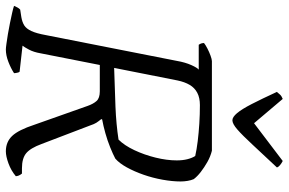

<svg xmlns="http://www.w3.org/2000/svg" viewBox="-192 -801 986 656"><g transform="rotate(90 301.0 -473.0)"><path d="M142 0Q137 0 122.5 -2Q108 -4 89.5 -7Q71 -10 52 -14Q33 -18 17 -21.5Q1 -25 -7 -28Q-5 -33 -1.5 -39.5Q2 -46 6 -49L32 -53Q49 -56 60 -63Q71 -70 79 -87Q87 -104 93 -137L181 -584Q186 -613 195.5 -634Q205 -655 211 -659H126Q123 -663 121.5 -667.5Q120 -672 120 -677Q126 -682 138.5 -688.5Q151 -695 163.5 -699.5Q176 -704 182 -704H488Q508 -699 526.5 -688.5Q545 -678 560.5 -666Q576 -654 585 -642Q589 -633 591 -621Q593 -609 593 -597Q593 -569 587 -535.5Q581 -502 570 -470.5Q559 -439 545 -413.5Q531 -388 515 -374Q500 -366 476.5 -356.5Q453 -347 428 -340Q403 -333 381 -329L380 -326Q388 -316 392.5 -309Q397 -302 402 -287L465 -122Q479 -84 496.5 -69.5Q514 -55 548 -55H566Q571 -49 573 -43.5Q575 -38 575 -34Q556 -18 531.5 -9Q507 0 490 0Q458 0 437.5 -21.5Q417 -43 399 -98L335 -279Q328 -299 318 -310Q308 -321 285 -321H195L155 -118Q151 -95 142.5 -79Q134 -63 129 -57L218 -47Q220 -46 221.5 -39Q223 -32 223 -28Q206 -17 184 -8.5Q162 0 142 0ZM205 -370Q277 -372 337.5 -374.5Q398 -377 450 -385Q470 -405 486 -439Q502 -473 511.5 -511.5Q521 -550 521 -584Q521 -604 517 -620Q513 -636 506 -647Q484 -652 455.5 -655.5Q427 -659 395.5 -661Q364 -663 332 -663Q307 -663 290 -654Q273 -645 263 -628Q253 -611 248 -587ZM384 -774Q373 -774 359.5 -790Q346 -806 328.5 -840Q311 -874 287 -926Q292 -932 296.5 -937Q301 -942 311 -946L394 -848L523 -946Q531 -942 537.5 -936.5Q544 -931 545 -926Q498 -876 466.5 -842Q435 -808 415.5 -791Q396 -774 384 -774Z"/></g></svg>

Font: Texturina 12pt Thin
Style: Italic
Weight: 250
Italic angle: -11°
Designer: Guillermo Torres Carreño
Foundry: Omnibus-Type
Version: Version 1.002